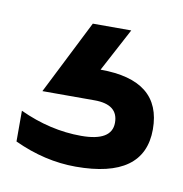

<svg xmlns="http://www.w3.org/2000/svg" viewBox="-43 -78 308 324"><g transform="rotate(10 111.5 84.5)"><path d="M0 128.9Q52.7 153.3 105.5 153.3Q158.2 153.3 158.2 121.6Q158.2 90.3 117.7 90.3H28.3L92.3 -36.6H158.2L118.7 37.6Q223.1 37.6 223.1 121.6Q223.1 206.1 105.5 206.1Q52.7 206.1 0 181.6Z"/></g></svg>

Font: Sansation
Style: Regular
Weight: 400
Designer: Bernd Montag
Version: Version 1.301